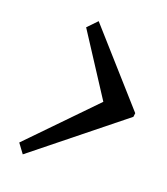

<svg xmlns="http://www.w3.org/2000/svg" viewBox="-119 -659 688 792"><g transform="rotate(20 225.0 -263.0)"><path d="M448.2 -252.9 72.3 48.8 42 7.8 310.5 -268.6 138.7 -533.2 178.7 -574.7 450.2 -269.5Z"/></g></svg>

Font: Neuton
Style: Italic
Weight: 400
Italic angle: -9°
Designer: Brian M Zick
Version: Version 1.32